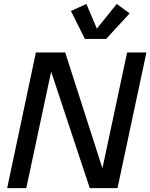

<svg xmlns="http://www.w3.org/2000/svg" viewBox="-20 -975 779 995"><path d="M17.1 0 166 -703.1H317.9L524.4 -60.5L501.5 -59.1L638.7 -703.1H738.8L588.9 0H445.3L231 -646L254.4 -647.5L116.2 0ZM585 -954.6 651.9 -905.8 530.3 -773.4H419.9L347.7 -918L427.7 -954.6L481.9 -826.7Z"/></svg>

Font: Schibsted Grotesk Medium
Style: Italic
Weight: 500
Italic angle: -12°
Designer: Bakken & Baeck AS, Henrik Kongsvoll
Foundry: Schibsted ASA
Version: Version 1.100;gftools[0.9.25]